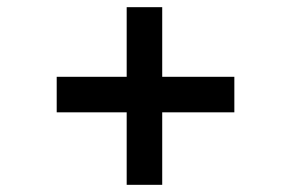

<svg xmlns="http://www.w3.org/2000/svg" viewBox="-20 -619 803 535"><path d="M432 -599V-405H633V-306H432V-104H333V-306H138V-405H333V-599Z"/></svg>

Font: Freesentation 6 SemiBold
Style: Regular
Weight: 600
Designer: glyphs from Roboto by Christian Robertson / Hangul glyphs from Noto Sans CJK(Source Han Sans) by Jang Soo-young and Kang
Foundry: PT&
Version: Version 2.001